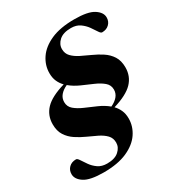

<svg xmlns="http://www.w3.org/2000/svg" viewBox="-195 -854 1010 1090"><g transform="rotate(-30 310.0 -309.5)"><path d="M441.5 -86Q441.5 -34.5 411.5 10Q381.5 54.5 320.5 81.8Q259.5 109 167 109Q77.5 109 39.8 84.2Q2 59.5 2 26Q2 0 19.5 -17.2Q37 -34.5 66 -34.5Q74.5 -34.5 85 -18Q95.5 -1.5 110.8 20.2Q126 42 149.5 58.5Q173 75 208.5 75Q259 75 285.2 51.5Q311.5 28 311.5 -3Q311.5 -33 292.8 -52.5Q274 -72 244.2 -86.8Q214.5 -101.5 181.2 -116.2Q148 -131 118.2 -150.8Q88.5 -170.5 69.8 -199.5Q51 -228.5 51 -272.5Q51 -330.5 89.5 -371Q128 -411.5 218.5 -438Q201 -455.5 190.5 -478.8Q180 -502 180 -533Q180 -584.5 210 -629Q240 -673.5 301 -700.8Q362 -728 455 -728Q544 -728 582 -703.2Q620 -678.5 620 -645.5Q620 -619 602.2 -601.8Q584.5 -584.5 556 -584.5Q547 -584.5 536.8 -601Q526.5 -617.5 511 -639.2Q495.5 -661 472 -677.8Q448.5 -694.5 413.5 -694.5Q362.5 -694.5 336.2 -671Q310 -647.5 310 -616Q310 -586.5 328.8 -567Q347.5 -547.5 377.2 -532.5Q407 -517.5 440.2 -502.8Q473.5 -488 503.2 -468.5Q533 -449 551.8 -419.8Q570.5 -390.5 570.5 -346.5Q570.5 -288.5 532 -248.2Q493.5 -208 403.5 -181Q420.5 -163.5 431 -140.2Q441.5 -117 441.5 -86ZM451 -270Q451 -300 428.2 -319.2Q405.5 -338.5 370.8 -353.5Q336 -368.5 298.5 -385Q261 -401.5 231.5 -426Q203 -413 186.8 -393.8Q170.5 -374.5 170.5 -349Q170.5 -319 193.2 -299.8Q216 -280.5 250.8 -265.5Q285.5 -250.5 323 -234.2Q360.5 -218 390 -193.5Q418.5 -206.5 434.8 -225.8Q451 -245 451 -270Z"/></g></svg>

Font: Newsreader 72pt
Style: Bold Italic
Weight: 700
Italic angle: -17°
Designer: Hugues Gentile
Foundry: Production Type
Version: Version 1.003; ttfautohint (v1.8.3)